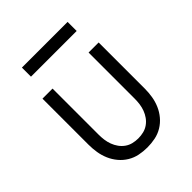

<svg xmlns="http://www.w3.org/2000/svg" viewBox="-204 -829 957 957"><g transform="rotate(-45 275.0 -350.0)"><path d="M275 12Q247 12 219.5 6.5Q192 1 168 -13.5Q144 -28 126 -49.5Q108 -71 97 -96.5Q86 -122 81.5 -149.5Q77 -177 77 -205V-530H148V-205Q148 -186 150.5 -167.5Q153 -149 159.5 -131.5Q166 -114 177 -98.5Q188 -83 203.5 -72Q219 -61 237.5 -56.5Q256 -52 275 -52Q294 -52 312.5 -56.5Q331 -61 346.5 -72Q362 -83 373 -98.5Q384 -114 390.5 -131.5Q397 -149 399.5 -167.5Q402 -186 402 -205V-530H473V-205Q473 -177 468.5 -149.5Q464 -122 453 -96.5Q442 -71 424 -49.5Q406 -28 382 -13.5Q358 1 330.5 6.5Q303 12 275 12ZM114 -648V-712H436V-648Z"/></g></svg>

Font: Lode Term
Style: Regular
Weight: 400
Monospace: yes
Designer: Belleve Invis
Foundry: Belleve Invis
Version: Version 29.2.0